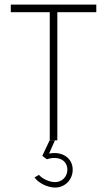

<svg xmlns="http://www.w3.org/2000/svg" viewBox="-20 -616 470 842"><path d="M27.3 -595.7V-562.5H198.2V-0.5H231.4V-562.5H402.3V-595.7ZM195.3 57.6 220.7 0H197.3L165.5 67.4L185.5 82.5C235.8 65.9 275.4 86.4 275.4 128.4C275.4 158.7 252 182.6 221.7 182.6C197.3 182.6 166 168.9 150.9 150.9L131.3 162.1C148.9 187 189 206.5 221.7 206.5C265.1 206.5 298.8 171.9 298.8 128.4C298.8 77.1 252.9 45.9 195.3 57.6Z"/></svg>

Font: Now ExtraLight
Style: Regular
Weight: 200
Designer: Alfredo Marco Pradil
Foundry: Alfredo Marco Pradil
Version: Version 1.200;hotconv 1.0.109;makeotfexe 2.5.65596